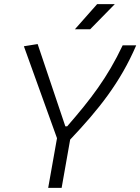

<svg xmlns="http://www.w3.org/2000/svg" viewBox="-20 -914 683 934"><path d="M214.4 0H279.8L321.3 -234.9C460 -381.3 564.5 -511.7 642.6 -693.4H576.7C502.4 -536.1 420.9 -430.7 306.6 -299.3H297.9L163.1 -699.7L96.2 -689L257.3 -241.7ZM344.2 -771.5H418.5L538.6 -894H452.6Z"/></svg>

Font: Cascadia Code NF Light
Style: Italic
Weight: 300
Italic angle: -10°
Monospace: yes
Designer: Aaron Bell
Foundry: Saja Typeworks
Version: Version 2404.023